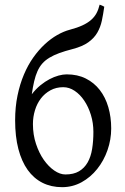

<svg xmlns="http://www.w3.org/2000/svg" viewBox="-20 -776 529 811"><path d="M247.1 -407.7Q216.8 -407.7 192.9 -394.5Q168.9 -381.3 152.6 -359.9Q136.2 -338.4 127.7 -310.3Q119.1 -282.2 119.1 -252Q119.1 -207 132.1 -168.2Q145 -129.4 165 -100.8Q185.1 -72.3 209.2 -55.7Q233.4 -39.1 256.3 -39.1Q291 -39.1 313.7 -52.5Q336.4 -65.9 350.1 -89.8Q363.8 -113.8 369.1 -146.7Q374.5 -179.7 374.5 -218.8Q374.5 -256.3 364 -290.5Q353.5 -324.7 335.9 -350.8Q318.4 -377 295.4 -392.3Q272.5 -407.7 247.1 -407.7ZM286.6 -568.8Q254.4 -560.5 230.5 -551.8Q206.5 -543 188.7 -532.2Q170.9 -521.5 158.7 -507.6Q146.5 -493.7 138.2 -475.1Q129.9 -456.5 124.3 -432.6Q118.7 -408.7 114.3 -377.9Q130.9 -399.4 150.1 -415.3Q169.4 -431.2 189 -441.4Q208.5 -451.7 227.3 -456.8Q246.1 -461.9 261.7 -461.9Q307.6 -461.9 342.5 -444.3Q377.4 -426.8 401.4 -396Q425.3 -365.2 437.5 -323.5Q449.7 -281.7 449.7 -233.4Q449.7 -186.5 434.1 -141.8Q418.5 -97.2 390.6 -62.3Q362.8 -27.3 324.7 -6.3Q286.6 14.6 242.2 14.6Q196.3 14.6 159.4 -3.9Q122.6 -22.5 96.9 -58.3Q71.3 -94.2 57.6 -146.7Q43.9 -199.2 43.9 -267.6Q43.9 -324.2 54 -372.6Q64 -420.9 81.1 -461.2Q98.1 -501.5 120.8 -533.4Q143.6 -565.4 169.2 -589.1Q194.8 -612.8 221.9 -628.2Q249 -643.6 274.9 -650.4Q306.2 -658.7 327.9 -668.7Q349.6 -678.7 364.3 -691.4Q378.9 -704.1 387.5 -720Q396 -735.8 400.9 -756.3Q405.8 -754.9 411.1 -752.4Q416.5 -750 420.4 -747.6Q416 -716.3 410.2 -688.7Q404.3 -661.1 390.9 -637.9Q377.4 -614.7 352.8 -597.2Q328.1 -579.6 286.6 -568.8Z"/></svg>

Font: Gentium
Style: Regular
Weight: 400
Designer: J. Victor Gaultney
Version: Version 1.03; 2011; OFL 1.1 release